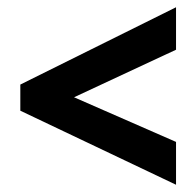

<svg xmlns="http://www.w3.org/2000/svg" viewBox="-20 -624 541 529"><path d="M465 -115 36 -319V-391L465 -604V-487L184 -356L465 -233Z"/></svg>

Font: Noto Sans Tamil Condensed
Style: Bold
Weight: 700
Width: 3
Designer: Jelle Bosma - Monotype Design Team
Foundry: Monotype Imaging Inc.
Version: Version 2.004; ttfautohint (v1.8.4.7-5d5b)